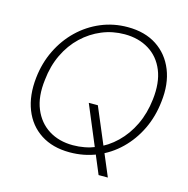

<svg xmlns="http://www.w3.org/2000/svg" viewBox="-115 -822 999 1022"><g transform="rotate(15 384.5 -311.5)"><path d="M518 89 368 -269H418L569 89ZM337 12Q243 12 177.5 -30.5Q112 -73 82 -149.5Q52 -226 63 -326Q72 -409 106.5 -479.5Q141 -550 195 -602Q249 -654 318 -683Q387 -712 465 -712Q560 -712 625.5 -669Q691 -626 721.5 -550Q752 -474 740 -375Q731 -291 697 -220.5Q663 -150 609 -97.5Q555 -45 485.5 -16.5Q416 12 337 12ZM344 -29Q410 -29 469 -53Q528 -77 575.5 -123Q623 -169 653.5 -232.5Q684 -296 693 -375Q704 -469 677 -535Q650 -601 593 -636Q536 -671 459 -671Q393 -671 334 -646.5Q275 -622 227.5 -577Q180 -532 149.5 -468.5Q119 -405 111 -327Q99 -233 126.5 -166.5Q154 -100 210.5 -64.5Q267 -29 344 -29Z"/></g></svg>

Font: DM Sans ExtraLight
Style: Italic
Weight: 250
Italic angle: -10°
Designer: Colophon Foundry, Jonny Pinhorn
Foundry: Colophon Foundry
Version: Version 4.004;gftools[0.9.30]